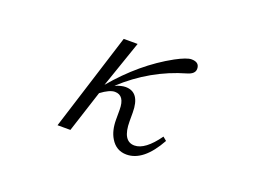

<svg xmlns="http://www.w3.org/2000/svg" viewBox="-82 -723 1164 869"><g transform="rotate(20 500.0 -289.0)"><path d="M458 -523.9 380.4 -298.8Q497.1 -437.5 637.2 -514.2Q689 -542 711.4 -542Q750 -542 750 -509.8Q750 -485.4 714.4 -475.1Q552.2 -428.7 424.3 -310.1Q454.1 -322.3 474.1 -322.3Q543.5 -322.3 543.5 -224.1V-183.1Q543.5 -86.9 601.1 -86.9Q652.3 -86.9 711.4 -169.9L729 -155.3Q663.1 -36.1 581.1 -36.1Q531.2 -36.1 504.4 -81.1Q483.4 -115.7 483.4 -168.9V-216.3Q483.4 -285.2 436 -285.2Q410.6 -285.2 370.1 -254.9L305.2 -54.2H243.2L391.1 -523.9Z"/></g></svg>

Font: I.Ming
Style: Regular
Weight: 400
Designer: Ichiten Fonts Project
Version: Version 6.11; Dec 27, 2019